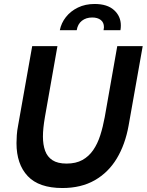

<svg xmlns="http://www.w3.org/2000/svg" viewBox="-20 -932 738 966"><path d="M294 14Q176 14 119.5 -46Q63 -106 63 -212Q63 -229 64.5 -252Q66 -275 71 -300L142 -700H269L206 -343Q201 -314 198.5 -290Q196 -266 196 -245Q196 -204 207 -173.5Q218 -143 244 -126Q270 -109 315 -109Q362 -109 394.5 -127Q427 -145 449 -177Q471 -209 484.5 -251.5Q498 -294 507 -343L570 -700H698L627 -300Q610 -205 567.5 -134.5Q525 -64 456.5 -25Q388 14 294 14ZM281 -780Q288 -816 311.5 -846Q335 -876 372 -894Q409 -912 456 -912Q520 -912 554 -881Q588 -850 588 -804Q588 -798 587.5 -792Q587 -786 586 -780H501Q503 -790 503 -795Q503 -819 487 -831.5Q471 -844 444 -844Q413 -844 392 -827.5Q371 -811 366 -780Z"/></svg>

Font: Cabin VF Beta
Style: Italic
Weight: 400
Italic angle: -7°
Designer: Pablo Impallari
Foundry: Pablo Impallari. http://www.impallari.com Igino Marini. http://www.ikern.com
Version: Version 2.300